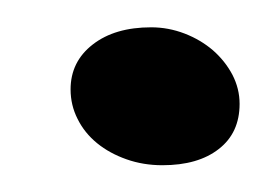

<svg xmlns="http://www.w3.org/2000/svg" viewBox="-20 -131 199 142"><path d="M100.1 -8.8Q85.9 -8.8 73.5 -13.2Q61 -17.6 51.8 -25.1Q42.5 -32.7 37.4 -43Q32.2 -53.2 32.2 -64.9Q32.2 -85.4 48.6 -98.1Q64.9 -110.8 91.8 -110.8Q104.5 -110.8 116.5 -106.2Q128.4 -101.6 137.5 -93.8Q146.5 -85.9 151.9 -75.7Q157.2 -65.4 157.2 -54.2Q157.2 -32.7 141.8 -20.8Q126.5 -8.8 100.1 -8.8Z"/></svg>

Font: Gochi Hand Cyrillic
Style: Regular
Weight: 400
Designer: Juan Pablo del Peral; Denis Ignatov
Foundry: Juan Pablo del Peral; Denis Ignatov
Version: Version 1.00 June 29, 2018, initial release